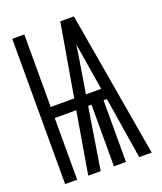

<svg xmlns="http://www.w3.org/2000/svg" viewBox="-136 -824 772 913"><g transform="rotate(-20 250.0 -367.5)"><path d="M35 0V-735H96V-368H215L278 -735H347L473 0H410L360 -312H343V0H282V-312H265L215 0H152L205 -312H96V0ZM351 -367 331 -490Q326 -519 321.5 -548Q317 -577 312 -606Q308 -577 303.5 -548Q299 -519 294 -490L274 -367Z"/></g></svg>

Font: Iosevka SS18 Light
Style: Regular
Weight: 300
Monospace: yes
Designer: Belleve Invis
Foundry: Belleve Invis
Version: Version 25.1.1; ttfautohint (v1.8.4)